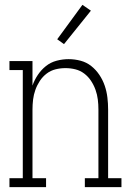

<svg xmlns="http://www.w3.org/2000/svg" viewBox="-20 -772 540 792"><path d="M19 0V-37H74V-483H19V-520H114V-419Q122 -442 136 -463Q150 -484 169.5 -499.5Q189 -515 213.5 -521.5Q238 -528 263 -528Q288 -528 312.5 -521.5Q337 -515 356.5 -499.5Q376 -484 390 -463Q404 -442 412 -418.5Q420 -395 423 -370Q426 -345 426 -320V-37H481V0H330V-37H386V-320Q386 -341 383.5 -361.5Q381 -382 374 -401.5Q367 -421 355.5 -438.5Q344 -456 327.5 -468.5Q311 -481 291 -486Q271 -491 250 -491Q229 -491 209 -486Q189 -481 172.5 -468.5Q156 -456 144.5 -438.5Q133 -421 126 -401.5Q119 -382 116.5 -361.5Q114 -341 114 -320V-37H170V0ZM244 -590 216 -610 320 -752 355 -728Z"/></svg>

Font: Iosevka Curly Slab Extralight
Style: Regular
Weight: 200
Monospace: yes
Designer: Belleve Invis
Foundry: Belleve Invis
Version: Version 22.1.2; ttfautohint (v1.8.4)